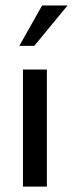

<svg xmlns="http://www.w3.org/2000/svg" viewBox="-20 -694 271 714"><path d="M65.4 0V-435.5H154.3V0ZM51.8 -523.4 136.7 -673.8H231.4L107.4 -523.4Z"/></svg>

Font: Padauk Book
Style: Regular
Weight: 400
Designer: Debbi Hosken, Becca Hirsbrunner Spalinger
Foundry: SIL International
Version: Version 5.000